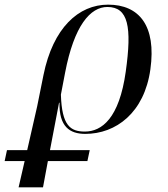

<svg xmlns="http://www.w3.org/2000/svg" viewBox="-128 -566 722 826"><path d="M-108 127H-22L-48 240H57L78 127H248L258 80H87L126 -124H128C126 -22 171 10 239 10C370 10 493 -80 519 -268C545 -455 471 -546 337 -546C210 -546 100 -446 59 -243L32 -109L-11 80H-98ZM237 0C175 0 138 -25 134 -159L152 -253C191 -457 261 -536 334 -536C424 -536 440 -450 413 -258C385 -57 310 0 237 0Z"/></svg>

Font: Noto Serif Display
Style: Italic
Weight: 400
Italic angle: -12°
Designer: Monotype Design Team
Foundry: Monotype Imaging Inc.
Version: Version 2.009